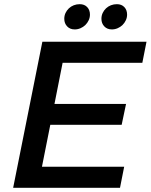

<svg xmlns="http://www.w3.org/2000/svg" viewBox="-20 -900 722 920"><path d="M241 -402H584L563 -302H221L181 -101H575L555 0H43L183 -700H682L662 -599H280ZM362 -880Q384.5 -880 397.8 -866Q411 -852 411 -830Q411 -816 405 -803Q399 -790 389 -780.2Q379 -770.5 365.8 -764.8Q352.5 -759 338 -759Q315.5 -759 301.8 -773.5Q288 -788 288 -810Q288 -825 294 -837.8Q300 -850.5 310 -860Q320 -869.5 333.5 -874.8Q347 -880 362 -880ZM540 -880Q562.5 -880 575.8 -866Q589 -852 589 -830Q589 -816 583 -803Q577 -790 567 -780.2Q557 -770.5 543.8 -764.8Q530.5 -759 516 -759Q493.5 -759 479.8 -773.5Q466 -788 466 -810Q466 -825 472 -837.8Q478 -850.5 488 -860Q498 -869.5 511.5 -874.8Q525 -880 540 -880Z"/></svg>

Font: Argentum Sans
Style: Italic
Weight: 400
Italic angle: -11.3099°
Designer: Julieta Ulanovsky, Owen Earl, Rasmus Andersson, Cristiano Sobral
Foundry: The Argentum Sans Project Authors
Version: Version 3.131; ttfautohint (v1.8.4.7-5d5b-dirty)